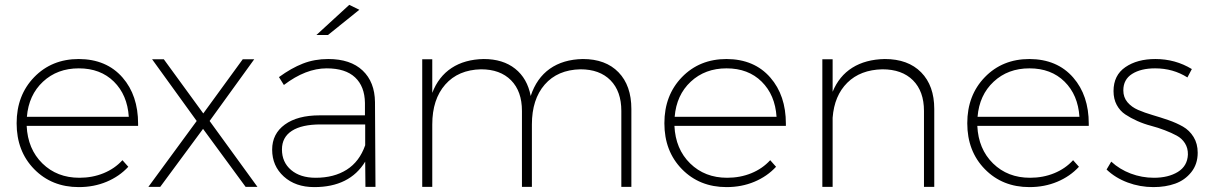

<svg xmlns="http://www.w3.org/2000/svg" viewBox="-20 -763 4947 784"><path d="M301.8 -522Q415 -521.5 480.5 -446.3Q543.9 -373.5 543.9 -257.8Q543.9 -253.4 543.9 -249H88.9Q93.3 -154.3 153.1 -95.7Q212.9 -37.1 304.2 -37.1Q357.4 -37.1 402.8 -55.7Q448.2 -74.2 480 -108.9L503.9 -82Q467.3 -42.5 415.3 -20.8Q363.3 1 301.8 1Q191.4 1 119.6 -72.3Q47.9 -145.5 47.9 -259.8Q47.9 -374 119.6 -448Q191.4 -522 301.8 -522ZM89.8 -286.1H505.9Q500 -375.5 445.1 -429.7Q390.1 -483.9 301.8 -483.9Q213.9 -483.9 155.5 -429.4Q97.2 -375 89.8 -286.1Z M585.9 0 783.2 -269 601.1 -521H648.9L810.1 -299.8L971.2 -521H1018.1L835.9 -269L1031.2 0H982.9L809.1 -236.8L634.3 0Z M1091.3 -151.9Q1091.3 -216.8 1143.1 -254.4Q1194.8 -292 1285.2 -292H1470.2V-342.8Q1469.2 -410.2 1429.9 -447Q1390.6 -483.9 1314 -483.9Q1228.5 -483.9 1139.2 -416L1119.1 -448.2Q1169.4 -484.9 1216.8 -503.4Q1264.2 -522 1320.3 -522Q1411.1 -522 1460.7 -475.1Q1510.3 -428.2 1511.2 -346.2L1513.2 0H1472.2L1471.2 -103Q1407.7 1 1263.2 1Q1186.5 1 1138.9 -42.2Q1091.3 -85.4 1091.3 -151.9ZM1131.3 -152.8Q1131.3 -100.6 1168.7 -68.8Q1206.1 -37.1 1269 -37.1Q1343.8 -37.1 1395.8 -70.1Q1447.8 -103 1471.2 -169.9V-254.9H1289.1Q1212.4 -254.9 1171.9 -228.8Q1131.3 -202.6 1131.3 -152.8ZM1272 -620.1 1406.2 -743.2 1447.3 -723.1 1319.3 -620.1Z M1704.1 0V-521H1745.1V-383.8Q1770.5 -450.2 1824 -485.4Q1877.4 -520.5 1955.1 -522Q2033.7 -522 2083.5 -482.4Q2133.3 -442.9 2147 -371.1Q2170.9 -443.8 2225.1 -482.2Q2279.3 -520.5 2359.9 -522Q2453.1 -522 2505.6 -467.8Q2558.1 -413.6 2558.1 -317.9V0H2517.1V-310.1Q2517.1 -390.1 2472.9 -435.1Q2428.7 -480 2350.1 -480Q2256.8 -478 2204.3 -417.7Q2151.9 -357.4 2151.9 -254.9V0H2111.3V-310.1Q2111.3 -390.1 2066.9 -435.1Q2022.5 -480 1944.3 -480Q1851.1 -478 1798.1 -417.7Q1745.1 -357.4 1745.1 -254.9V0Z M2946.8 -522Q3060.1 -521.5 3125.5 -446.3Q3189 -373.5 3189 -257.8Q3189 -253.4 3189 -249H2733.9Q2738.3 -154.3 2798.1 -95.7Q2857.9 -37.1 2949.2 -37.1Q3002.4 -37.1 3047.9 -55.7Q3093.3 -74.2 3125 -108.9L3148.9 -82Q3112.3 -42.5 3060.3 -20.8Q3008.3 1 2946.8 1Q2836.4 1 2764.6 -72.3Q2692.9 -145.5 2692.9 -259.8Q2692.9 -374 2764.6 -448Q2836.4 -522 2946.8 -522ZM2734.9 -286.1H3150.9Q3145 -375.5 3090.1 -429.7Q3035.2 -483.9 2946.8 -483.9Q2858.9 -483.9 2800.5 -429.4Q2742.2 -375 2734.9 -286.1Z M3337.9 0V-521H3379.9V-388.2Q3406.2 -452.6 3460.4 -486.6Q3514.6 -520.5 3592.8 -522Q3688 -522 3741.5 -467.5Q3794.9 -413.1 3794.9 -317.9V0H3752.9V-310.1Q3752.9 -390.1 3708 -435.1Q3663.1 -480 3583 -480Q3493.2 -478 3439.9 -425.3Q3386.7 -372.6 3379.9 -282.2V0Z M4183.6 -522Q4296.9 -521.5 4362.3 -446.3Q4425.8 -373.5 4425.8 -257.8Q4425.8 -253.4 4425.8 -249H3970.7Q3975.1 -154.3 4034.9 -95.7Q4094.7 -37.1 4186 -37.1Q4239.3 -37.1 4284.7 -55.7Q4330.1 -74.2 4361.8 -108.9L4385.7 -82Q4349.1 -42.5 4297.1 -20.8Q4245.1 1 4183.6 1Q4073.2 1 4001.5 -72.3Q3929.7 -145.5 3929.7 -259.8Q3929.7 -374 4001.5 -448Q4073.2 -522 4183.6 -522ZM3971.7 -286.1H4387.7Q4381.8 -375.5 4326.9 -429.7Q4272 -483.9 4183.6 -483.9Q4095.7 -483.9 4037.4 -429.4Q3979 -375 3971.7 -286.1Z M4498.5 -70.8 4517.6 -103Q4551.3 -71.8 4596.9 -54.4Q4642.6 -37.1 4691.9 -37.1Q4750.5 -37.1 4789.6 -61Q4828.6 -85 4830.6 -131.8Q4831.1 -158.2 4818.6 -178Q4806.2 -197.8 4784.9 -209.2Q4763.7 -220.7 4736.3 -231.2Q4709 -241.7 4680.2 -249.3Q4651.4 -256.8 4624 -269Q4596.7 -281.2 4575 -295.7Q4553.2 -310.1 4540 -334.5Q4526.9 -358.9 4526.9 -391.1Q4526.9 -455.6 4575.2 -488.8Q4623.5 -522 4697.8 -522Q4779.3 -522 4846.7 -481L4828.6 -446.8Q4770 -483.9 4696.8 -483.9Q4638.7 -483.9 4602.8 -461.2Q4566.9 -438.5 4566.9 -394Q4566.9 -365.7 4583.7 -345.7Q4600.6 -325.7 4627.2 -314.2Q4653.8 -302.7 4686.3 -293.2Q4718.8 -283.7 4751.2 -272.5Q4783.7 -261.2 4810.3 -246.1Q4836.9 -231 4853.8 -203.6Q4870.6 -176.3 4870.6 -139.2Q4870.6 -92.8 4844.5 -60.1Q4818.4 -27.3 4778.8 -13.2Q4739.3 1 4689.9 1Q4634.8 1 4584.5 -17.8Q4534.2 -36.6 4498.5 -70.8Z"/></svg>

Font: Montserrat Ultra Light
Style: Regular
Weight: 200
Designer: Julieta Ulanovsky
Foundry: Julieta Ulanovsky
Version: Version 3.001;PS 003.001;hotconv 1.0.70;makeotf.lib2.5.58329